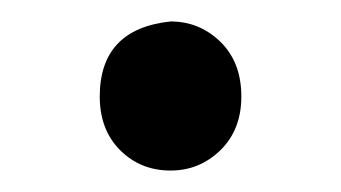

<svg xmlns="http://www.w3.org/2000/svg" viewBox="-20 -146 318 179"><path d="M139 13Q111 13 92 -6Q73 -25 73 -56Q73 -119 139 -126Q166 -126 185.5 -107Q205 -88 205 -56Q205 -25 185.5 -6Q166 13 139 13Z"/></svg>

Font: Gothic Nguyen
Style: Regular
Weight: 400
Designer: MORI Takayuki
Version: Version 1.220;July 21, 2023;FontCreator 14.0.0.2814 64-bit